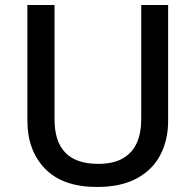

<svg xmlns="http://www.w3.org/2000/svg" viewBox="-20 -734 778 764"><path d="M649 -252Q649 -178 618.5 -118.5Q588 -59 525 -24.5Q462 10 366 10Q230 10 159.5 -62.5Q89 -135 89 -254V-714H197V-259Q197 -171 240 -126.5Q283 -82 371 -82Q431 -82 469 -104Q507 -126 524.5 -165.5Q542 -205 542 -260V-714H649Z"/></svg>

Font: Noto Sans Armenian Medium
Style: Regular
Weight: 500
Designer: Monotype Design Team
Foundry: Monotype Imaging Inc.
Version: Version 2.007